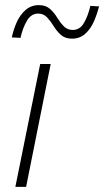

<svg xmlns="http://www.w3.org/2000/svg" viewBox="-20 -730 407 750"><path d="M40 0 137 -480H178L82 0ZM261 -579Q234 -579 217.5 -594Q201 -609 189.5 -628Q178 -647 164 -662Q150 -677 129 -677Q102 -677 85.5 -649.5Q69 -622 60 -582L26 -584Q33 -616 46 -644.5Q59 -673 80.5 -691.5Q102 -710 132 -710Q159 -710 175.5 -695Q192 -680 203.5 -661Q215 -642 229 -627.5Q243 -613 264 -613Q292 -613 308 -640.5Q324 -668 333 -707L367 -705Q359 -674 346.5 -645.5Q334 -617 313 -598Q292 -579 261 -579Z"/></svg>

Font: Source Sans 3 ExtraLight Light
Style: Italic
Weight: 300
Italic angle: -11°
Version: Version 3.052;hotconv 1.1.0;makeotfexe 2.6.0